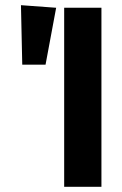

<svg xmlns="http://www.w3.org/2000/svg" viewBox="-20 -722 473 742"><path d="M372 0H228V-692H372ZM197 -692 156 -472H66L61 -702Z"/></svg>

Font: Fira Sans Condensed SemiBold
Style: Regular
Weight: 600
Width: 3
Designer: bBox Type GmbH & Carrois Corporate GbR & Edenspiekermann AG
Foundry: bBox Type GmbH & Carrois Corporate GbR & Edenspiekermann AG
Version: Version 4.301